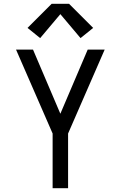

<svg xmlns="http://www.w3.org/2000/svg" viewBox="-20 -998 640 1018"><path d="M259 0V-290L65 -735H155L300 -395L445 -735H535L341 -290V0ZM407 -796 300 -923 193 -796 126 -850 254 -978H346L474 -850Z"/></svg>

Font: Iosevka Custom Extended
Style: Regular
Weight: 400
Width: 7
Monospace: yes
Designer: Belleve Invis
Foundry: Belleve Invis
Version: Version 11.2.4; ttfautohint (v1.8.4)